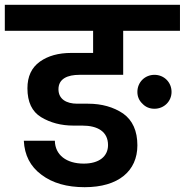

<svg xmlns="http://www.w3.org/2000/svg" viewBox="-41 -760 768 798"><path d="M-21 -740V-632H346V-540H255C202 -540 159 -528 125 -504C90 -479 73 -442 73 -393C73 -336 92 -296 130 -273C168 -250 213 -238 264 -238H301C365 -238 408 -213 408 -157C408 -110 371 -80 307 -80C235 -80 188 -116 187 -175H58C61 -115 85 -68 131 -34C177 1 237 18 311 18C451 18 530 -49 530 -156C530 -216 510 -260 471 -288C431 -315 382 -329 325 -329H280C235 -329 202 -348 202 -389C202 -433 240 -449 289 -449H471V-632H707V-740ZM551 -329C564 -315 581 -308 601 -308C641 -308 672 -339 672 -378C672 -418 641 -449 601 -449C561 -449 530 -418 530 -378C530 -359 537 -342 551 -329Z"/></svg>

Font: Poppins SemiBold
Style: Regular
Weight: 600
Designer: Ninad Kale (Devanagari), Jonny Pinhorn (Latin)
Foundry: Indian Type Foundry
Version: 4.004